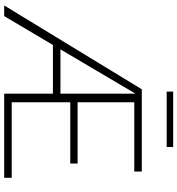

<svg xmlns="http://www.w3.org/2000/svg" viewBox="15 -863 848 918"><g transform="rotate(90 439.0 -404.0)"><path d="M683 -777H418V-808H683ZM830 -36V0H428V-233H195L57 0H6L407 -658H800V-622H469V-351H762V-316H469V-36ZM428 -269V-628L216 -269Z"/></g></svg>

Font: Ysabeau Infant Light
Style: Regular
Weight: 300
Designer: Christian Thalmann (Catharsis Fonts)
Version: Version 0.003